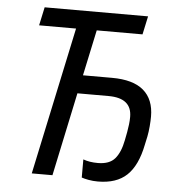

<svg xmlns="http://www.w3.org/2000/svg" viewBox="-52 -764 778 823"><g transform="rotate(5 337.0 -352.0)"><path d="M399 10Q378 10 359 6.5Q340 3 329 -1V-79Q356 -69 392 -69Q442 -69 465.5 -96.5Q489 -124 499 -176L506 -212Q509 -229 511 -245.5Q513 -262 513 -278Q513 -359 413 -359H279L203 0H114L249 -635H90L107 -714H552L535 -635H338L296 -438H421Q512 -438 557 -399.5Q602 -361 602 -287Q602 -269 600 -245Q598 -221 594 -201L586 -164Q568 -74 523.5 -32Q479 10 399 10Z"/></g></svg>

Font: Noto Sans IKEA
Style: Italic
Weight: 400
Italic angle: -12°
Designer: Monotype Design Team
Foundry: Monotype Imaging Inc.
Version: Version 2.001